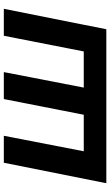

<svg xmlns="http://www.w3.org/2000/svg" viewBox="194 -770 576 1004"><g transform="rotate(-90 482.0 -268.0)"><path d="M26 0 133 -536H274L193 -118H384L466 -536H607L526 -118H715L797 -536H938L831 0Z"/></g></svg>

Font: Argentum Sans Medium
Style: Italic
Weight: 500
Italic angle: -11°
Designer: Julieta Ulanovsky (font), Cristiano Sobral (main changes and remaster)
Foundry: Julieta Ulanovsky (font), Cristiano Sobral (main changes and remaster)
Version: Version 2.007;June 15, 2022;FontCreator 14.0.0.2814 64-bit; 